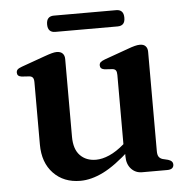

<svg xmlns="http://www.w3.org/2000/svg" viewBox="-48 -663 714 723"><g transform="rotate(-5 309.0 -302.0)"><path d="M404 -65V-93.5L400.5 -96V-373Q400.5 -385 396.8 -390.2Q393 -395.5 384.5 -396.5L354 -398.5Q345.5 -400 341.5 -404Q337.5 -408 337.5 -414.5Q337.5 -422 342.2 -426.5Q347 -431 359 -435.5L447 -467Q464.5 -473.5 475.2 -476.2Q486 -479 495 -479Q509 -479 516.2 -471.2Q523.5 -463.5 523.5 -450V-74.5Q523.5 -60 528.2 -53Q533 -46 542.5 -43L563 -38Q572.5 -35 576.8 -30.2Q581 -25.5 581 -18.5Q581 -10 575 -5Q569 0 556 0H461.5Q436.5 0 420.2 -17.8Q404 -35.5 404 -65ZM87 -137.5V-373Q87 -385 83 -390.2Q79 -395.5 70.5 -396.5L40.5 -398.5Q31.5 -400 27.8 -404Q24 -408 24 -414.5Q24 -422 28.5 -426.5Q33 -431 45.5 -435.5L133.5 -467Q151.5 -473.5 162 -476.2Q172.5 -479 180 -479Q195 -479 202.5 -471.2Q210 -463.5 210 -450V-156Q210 -109 232.8 -85.5Q255.5 -62 293 -62Q316.5 -62 343.5 -73.8Q370.5 -85.5 400 -111L420.5 -129L442 -107.5L421 -89Q360 -33 314.2 -10.5Q268.5 12 227.5 12Q164.5 12 125.8 -28.5Q87 -69 87 -137.5ZM153.5 -585.5Q153.5 -601.5 160.8 -609Q168 -616.5 181.5 -616.5H417.5Q431 -616.5 438.2 -609Q445.5 -601.5 445.5 -585.5Q445.5 -569.5 438.2 -562.2Q431 -555 417.5 -555H181.5Q168 -555 160.8 -562.5Q153.5 -570 153.5 -585.5Z"/></g></svg>

Font: Fraunces Medium
Style: Regular
Weight: 500
Version: Version 1.000;[b76b70a41]